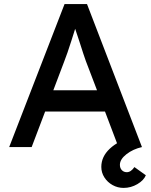

<svg xmlns="http://www.w3.org/2000/svg" viewBox="-20 -720 740 940"><path d="M25 0 296 -700H406L675 0H560L494 -174H201L135 0ZM294 -418 241 -278H455L400 -422Q397 -429 388 -457Q379 -485 368 -519Q357 -553 348 -579Q340 -553 330 -522Q320 -491 310.5 -463Q301 -435 294 -418ZM585 200Q556 200 531 186Q506 172 491 148.5Q476 125 476 97Q476 47 517.5 8Q559 -31 631 -51L675 0Q631 10 599 35Q567 60 567 87Q567 103 576.5 113Q586 123 601 123Q621 123 638 98L694 138Q684 163 652.5 181.5Q621 200 585 200Z"/></svg>

Font: Lexend
Style: Regular
Weight: 400
Designer: Bonnie Shaver-Troup, Thomas Jockin
Foundry: Lexend
Version: Version 1.007; ttfautohint (v1.8.3)